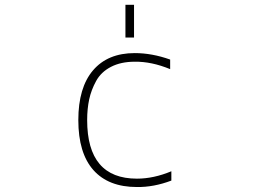

<svg xmlns="http://www.w3.org/2000/svg" viewBox="-20 -752 1040 784"><path d="M492.2 -598.6V-732.4H527.3V-598.6ZM335.9 -261.7Q335.9 -22.5 539.1 -22.5Q607.4 -22.5 679.7 -52.7V-14.6Q607.4 12.7 539.1 11.7Q422.9 11.7 361.3 -57.6Q299.8 -127 299.8 -261.7Q299.8 -394.5 359.9 -464.8Q419.9 -535.2 530.3 -535.2Q600.6 -535.2 674.8 -508.8V-469.7Q598.6 -501 530.3 -500Q473.6 -500 433.1 -479Q392.6 -458 372.6 -421.4Q352.5 -384.8 344.2 -346.2Q335.9 -307.6 335.9 -261.7Z"/></svg>

Font: GenEi Gothic M ExtraLight
Style: Regular
Weight: 200
Designer: o_tamon (Modified); [Source Han Sans]
Ryoko NISHIZUKA  (kana & ideographs); Paul D. Hunt (Latin, Greek & Cyrillic); Wenl
Version: Version 1.1a;Original Version 1.004